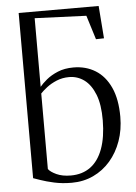

<svg xmlns="http://www.w3.org/2000/svg" viewBox="-57 -862 648 917"><g transform="rotate(-5 267.0 -404.0)"><path d="M250 11Q204 11 165.8 2.5Q127.5 -6 101.5 -15.2Q75.5 -24.5 67.5 -27V-819H451L463 -663L424.5 -662L388.5 -777.5L141.5 -787.5V-458.5Q153 -473 175.2 -491.5Q197.5 -510 230 -523.5Q262.5 -537 305 -537Q364.5 -537 410.2 -508.8Q456 -480.5 482 -424Q508 -367.5 508 -283Q508 -220.5 489 -167Q470 -113.5 435.5 -73.5Q401 -33.5 353.5 -11.2Q306 11 250 11ZM248.5 -24Q304 -24 342.8 -52.5Q381.5 -81 402 -136.8Q422.5 -192.5 423 -273Q423.5 -349 404.2 -397.5Q385 -446 352.8 -469.5Q320.5 -493 280.5 -493Q248 -493 220.5 -481.5Q193 -470 173 -454.5Q153 -439 141.5 -426.5V-64.5Q151 -50.5 179.5 -37.2Q208 -24 248.5 -24Z"/></g></svg>

Font: Merriweather 96pt Light
Style: Regular
Weight: 300
Version: Version 2.100